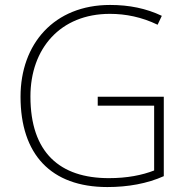

<svg xmlns="http://www.w3.org/2000/svg" viewBox="-20 -746 762 776"><path d="M375 -355V-319H603V-57C554 -38 494 -26 420 -26C222 -26 103 -129 103 -356C103 -550 224 -690 424 -690C488 -690 553 -677 617 -646L634 -682C571 -712 502 -726 425 -726C199 -726 63 -569 63 -355C63 -123 185 10 414 10C497 10 575 -4 642 -34V-355Z"/></svg>

Font: Noto Sans Tamil ExtraLight
Style: Regular
Weight: 200
Designer: Jelle Bosma - Monotype Design Team
Foundry: Monotype Imaging Inc.
Version: Version 2.004